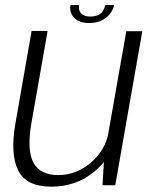

<svg xmlns="http://www.w3.org/2000/svg" viewBox="-20 -712 583 738"><path d="M374 0H423L527 -592H465.5L380.5 -110ZM163 -593H101.5L39.5 -239Q18.5 -121 49.5 -57.8Q80.5 5.5 177 5.5Q273 5.5 342 -52Q411 -109.5 423 -179L398 -205.5Q385.5 -134.5 329.2 -86.8Q273 -39 204 -39Q134.5 -39 108.5 -86.8Q82.5 -134.5 101 -240.5ZM322 -623.5Q350 -623.5 370.2 -633.2Q390.5 -643 402.8 -658.8Q415 -674.5 418.5 -692.5H384.5Q382.5 -681 376.2 -670.8Q370 -660.5 357.8 -654.5Q345.5 -648.5 326.5 -648.5Q309 -648.5 299 -654.8Q289 -661 285.5 -670.8Q282 -680.5 284.5 -692.5H250.5Q247.5 -674.5 254.8 -658.8Q262 -643 279 -633.2Q296 -623.5 322 -623.5Z"/></svg>

Font: Anybody UltraCondensed Thin Light
Style: Italic
Weight: 300
Italic angle: -10°
Version: Version 1.111